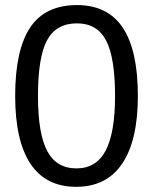

<svg xmlns="http://www.w3.org/2000/svg" viewBox="-20 -718 596 748"><path d="M517.1 -344.2Q517.1 -171.4 456.3 -80.8Q395.5 9.8 276.9 9.8Q158.2 9.8 98.6 -80.1Q39.1 -169.9 39.1 -344.2Q39.1 -522.9 97.4 -610.6Q155.8 -698.2 279.8 -698.2Q399.9 -698.2 458.5 -609.9Q517.1 -521.5 517.1 -344.2ZM428.2 -344.2Q428.2 -493.7 393.3 -560.3Q358.4 -627 279.8 -627Q198.7 -627 163.3 -561Q127.9 -495.1 127.9 -344.2Q127.9 -197.8 163.8 -129.9Q199.7 -62 277.8 -62Q355 -62 391.6 -131.3Q428.2 -200.7 428.2 -344.2Z"/></svg>

Font: Libra Sans Modern
Style: Regular
Weight: 400
Foundry: Stefan Peev, Context Ltd
Version: Version 1.000